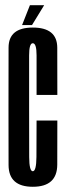

<svg xmlns="http://www.w3.org/2000/svg" viewBox="-20 -712 256 735"><path d="M105.5 3Q199 3 199.2 -82Q199.5 -167 199.5 -250.5H120Q120 -166 119.5 -111.2Q119 -56.5 105.5 -56.5Q92 -56.5 91.8 -111Q91.5 -165.5 91.5 -300Q91.5 -453.5 91.5 -500Q91.5 -546.5 105.5 -546.5Q120 -546.5 120 -500.2Q120 -454 120 -348.5H199.5Q199.5 -452.5 199.2 -529.5Q199 -606.5 105.5 -606.5Q13 -606.5 12.8 -530Q12.5 -453.5 12.5 -300Q12.5 -164 12.8 -80.5Q13 3 105.5 3ZM64.5 -616H102.5L149 -692H94.5Z"/></svg>

Font: Anybody UltraCondensed
Style: Regular
Weight: 400
Width: 1
Version: Version 1.113;gftools[0.9.25]